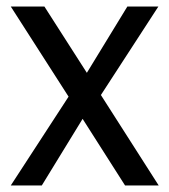

<svg xmlns="http://www.w3.org/2000/svg" viewBox="-20 -568 519 588"><path d="M363 0 233 -204 108 0H13L190 -272L13 -548H116L246 -345L370 -548H465L289 -277L466 0Z"/></svg>

Font: MSTAGE
Style: Regular
Weight: 400
Designer: Ninad Kale (Devanagari), Jonny Pinhorn (Latin)
Foundry: Indian Type Foundry
Version: 4.004